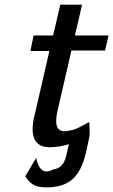

<svg xmlns="http://www.w3.org/2000/svg" viewBox="-20 -627 488 828"><path d="M111 -407 125 -474H209L240 -607H334L303 -474H448L433 -409H288L228 -149Q208 -61 258 -61Q268 -61 279 -64Q304 -67 332.5 -83.5Q361 -100 365 -100Q367 -68 367 -54Q367 -39 362 -21L351 30Q333 109 293.5 145Q254 181 181 181Q141 181 122 168.5Q103 156 89 133L136 54Q147 107 175 112Q192 114 208 104Q253 99 265 47L277 -5Q232 8 195 8Q111 8 122 -92Q123 -109 132 -142L193 -407Z"/></svg>

Font: Coval
Style: Italic
Weight: 400
Foundry: Context Ltd
Version: Version 001.000